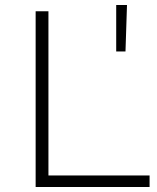

<svg xmlns="http://www.w3.org/2000/svg" viewBox="-20 -745 625 765"><path d="M122 -700H173V-46H576V0H122ZM443 -725H486L480 -540H443Z"/></svg>

Font: Hilab Light
Style: Regular
Weight: 300
Designer: Cristianderson Lima
Foundry: Cristianderson
Version: Version 1.0